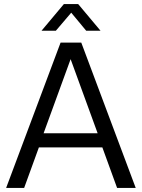

<svg xmlns="http://www.w3.org/2000/svg" viewBox="-20 -918 693 938"><path d="M10 0 276 -710H377L643 0H552L480 -198H170L98 0ZM193 -267H457L325 -629ZM183 -768 292 -898H362L471 -768H401L328 -856L253 -768Z"/></svg>

Font: Special Gothic
Style: Regular
Weight: 400
Designer: Alistair McCready
Foundry: Monolith
Version: Version 1.010; ttfautohint (v1.8.4.7-5d5b)